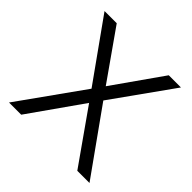

<svg xmlns="http://www.w3.org/2000/svg" viewBox="-132 -564 668 668"><g transform="rotate(45 202.0 -230.0)"><path d="M330 -460H390L231 -237L400 0H340L202 -196L64 0H4L173 -237L14 -460H74L202 -278Z"/></g></svg>

Font: Renner* Light
Style: Light
Weight: 300
Version: Version 003.000 ; ttfautohint (v0.97) -l 8 -r 50 -G 200 -x 1